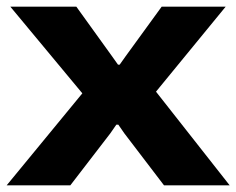

<svg xmlns="http://www.w3.org/2000/svg" viewBox="-24 -556 709 576"><path d="M-4 0 223 -276 7 -536H205L313 -386L330 -362H335L352 -386L461 -536H653L444 -281L665 0H468L349 -156L331 -182H325L307 -156L187 0Z"/></svg>

Font: Mona Sans Expanded
Style: Bold
Weight: 700
Width: 7
Designer: Deni Anggara
Foundry: GitHub
Version: Version 2.000